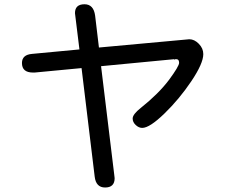

<svg xmlns="http://www.w3.org/2000/svg" viewBox="-20 -793 1040 884"><path d="M416 20.5 355.5 -479.5 139.6 -459H131.8Q81.1 -459 81.1 -502.9Q81.1 -541 127.9 -544.9L345.7 -565.4L325.2 -732.4Q325.2 -773.4 369.1 -773.4Q411.1 -773.4 418 -720.7L435.5 -574.2L851.6 -612.3Q875 -612.3 895.5 -591.3Q916 -570.3 916 -543.9Q916 -501 860.8 -418.9Q805.7 -336.9 737.3 -270.5Q668.9 -204.1 634.8 -204.1Q619.1 -204.1 605 -217.3Q590.8 -230.5 590.8 -247.1Q590.8 -266.6 627.9 -295.9Q710 -361.3 757.8 -424.8Q804.7 -488.3 804.7 -503.9Q804.7 -522.5 787.1 -520.5L784.2 -518.6L782.2 -519.5L781.2 -520.5H782.2L445.3 -488.3L505.9 10.7L507.8 27.3Q507.8 70.3 463.9 70.3Q421.9 70.3 416 20.5Z"/></svg>

Font: jf-openhuninn-2.1
Style: Regular
Weight: 400
Designer: [Kosugi Maru]
Designed by MOTOYA      

[Varela Round]
Joe Prince (Latin component); Avraham Cornfeld (Hebrew component)
Foundry: justfont Co., Ltd.
Version: 2.1